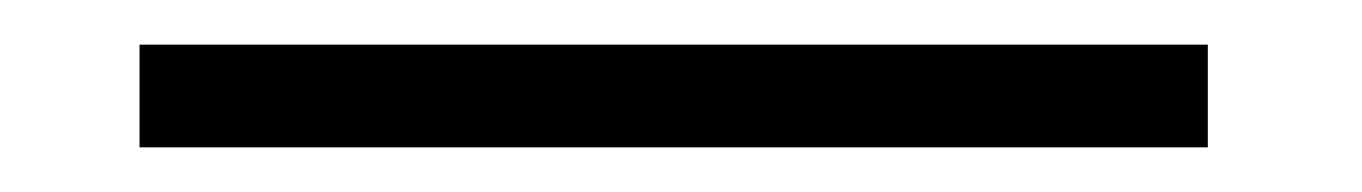

<svg xmlns="http://www.w3.org/2000/svg" viewBox="-20 56 610 86"><path d="M42.5 76H521V122H42.5Z"/></svg>

Font: League Mono Narrow UltraLight
Style: Regular
Weight: 200
Width: 3
Designer: Tyler Finck
Foundry: The League of Moveable Type / Tyler Finck
Version: Version 2.210